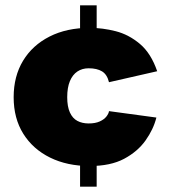

<svg xmlns="http://www.w3.org/2000/svg" viewBox="-20 -613 652 717"><path d="M315 7Q231 7 167 -24.5Q103 -56 67 -113.5Q31 -171 31 -250Q31 -328 66 -386Q101 -444 165 -476.5Q229 -509 315 -509Q363 -509 412 -496.5Q461 -484 502.5 -449Q544 -414 567 -347L387 -306Q380 -335 361 -346.5Q342 -358 311 -358Q287 -358 269 -346Q251 -334 241 -310Q231 -286 231 -250Q231 -215 241 -193Q251 -171 269 -161.5Q287 -152 311 -152Q336 -152 352.5 -159.5Q369 -167 377.5 -178Q386 -189 387 -198L564 -174Q553 -130 523.5 -88.5Q494 -47 443.5 -20Q393 7 315 7ZM279 84V-125H341V84ZM279 -385V-593H341V-385Z"/></svg>

Font: Parkinsans ExtraBold
Style: Regular
Weight: 800
Designer: Red Stone, Indian Type Foundry
Foundry: Indian Type Foundry
Version: Version 1.000